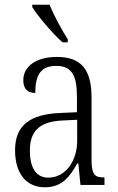

<svg xmlns="http://www.w3.org/2000/svg" viewBox="-20 -786 503 816"><path d="M246 -606H268V-619C244 -657 208 -721 191 -766H117V-756C138 -721 204 -642 246 -606ZM170 10C245 10 277 -36 308 -91H313L322 0H424V-32H421C381 -32 369 -45 369 -110V-372C369 -495 321 -544 222 -544C132 -544 79 -503 79 -445C79 -409 97 -391 130 -391C130 -464 151 -506 219 -506C290 -506 307 -458 307 -372V-309L238 -306C107 -301 44 -253 44 -148C44 -41 98 10 170 10ZM185 -31C131 -31 107 -77 107 -145C107 -225 143 -270 248 -274L308 -277V-188C308 -101 258 -31 185 -31Z"/></svg>

Font: Noto Serif Hebrew Condensed Light
Style: Regular
Weight: 300
Width: 3
Designer: Monotype Design Team
Foundry: Monotype Imaging Inc.
Version: Version 2.004